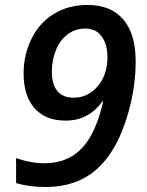

<svg xmlns="http://www.w3.org/2000/svg" viewBox="-20 -744 591 774"><path d="M526.9 -497.1Q526.9 -397 498.5 -294.7Q470.2 -192.4 424.1 -124.3Q377.9 -56.2 313.7 -23.2Q249.5 9.8 162.1 9.8Q97.2 9.8 44.9 -5.9V-106.9Q104 -85.9 160.2 -85.9Q252 -85.9 309.6 -146Q367.2 -206.1 396 -335.9H393.1Q337.9 -257.8 244.1 -257.8Q163.6 -257.8 119.4 -307.6Q75.2 -357.4 75.2 -448.2Q75.2 -524.4 107.9 -589.4Q140.6 -654.3 199 -689.2Q257.3 -724.1 333 -724.1Q426.8 -724.1 476.8 -665.8Q526.9 -607.4 526.9 -497.1ZM324.2 -628.9Q284.2 -628.9 253.2 -606Q222.2 -583 205.6 -542.5Q189 -502 189 -455.1Q189 -403.8 211.4 -377Q233.9 -350.1 276.9 -350.1Q334 -350.1 373.5 -396Q413.1 -441.9 413.1 -513.2Q413.1 -565.9 389.6 -597.4Q366.2 -628.9 324.2 -628.9Z"/></svg>

Font: f52698313916912   
Style: Italic
Weight: 600
Italic angle: -12°
Foundry: Ascender Corporation
Version: Version 1.10